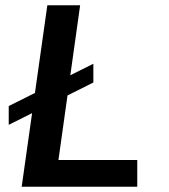

<svg xmlns="http://www.w3.org/2000/svg" viewBox="-20 -706 640 726"><path d="M62 0 159 -686H283L201 -101H499V0ZM13 -234V-305L333 -465V-394Z"/></svg>

Font: Chivo Mono Medium
Style: Italic
Weight: 500
Italic angle: -8.05°
Monospace: yes
Designer: Hector Gatti
Foundry: Omnibus-Type
Version: Version 1.008